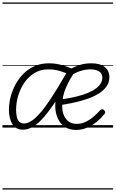

<svg xmlns="http://www.w3.org/2000/svg" viewBox="-20 -1030 933 1550"><path d="M52 -143Q52 -194 65.5 -247Q79 -300 105.5 -349Q132 -398 171 -436.5Q210 -475 261 -497Q312 -519 375 -519Q412 -519 446 -512.5Q480 -506 515.5 -493.5Q551 -481 593 -462Q547 -400 514.5 -327.5Q482 -255 482 -178Q482 -129 497 -96Q512 -63 538.5 -46.5Q565 -30 599 -30Q640 -30 676 -48.5Q712 -67 740.5 -92.5Q769 -118 788 -140Q797 -149 805.5 -148.5Q814 -148 820 -141Q827 -134 829 -126.5Q831 -119 823 -109Q797 -76 761.5 -47Q726 -18 683.5 0.5Q641 19 594 19Q539 19 501.5 -7Q464 -33 445 -77.5Q426 -122 426 -177Q426 -231 443 -284Q460 -337 484.5 -383.5Q509 -430 531 -465L536 -430Q501 -446 459.5 -458Q418 -470 369 -470Q307 -470 258.5 -440.5Q210 -411 177 -363Q144 -315 127 -258Q110 -201 110 -145Q110 -114 115.5 -88Q121 -62 135.5 -47.5Q150 -33 174 -33Q201 -33 233.5 -53.5Q266 -74 305.5 -119.5Q345 -165 394 -239.5Q443 -314 504 -420L543 -405Q472 -275 416 -192.5Q360 -110 316 -64.5Q272 -19 235.5 -1Q199 17 166 17Q108 17 80 -28Q52 -73 52 -143ZM863 -408Q863 -363 837 -328.5Q811 -294 767.5 -269Q724 -244 671 -227Q618 -210 564.5 -199Q511 -188 464 -181L468 -227Q510 -232 556.5 -241.5Q603 -251 647 -264.5Q691 -278 727 -298Q763 -318 784.5 -344Q806 -370 806 -403Q806 -437 779.5 -453.5Q753 -470 711 -470Q670 -470 630.5 -457.5Q591 -445 552 -419L540 -469Q582 -492 623.5 -505.5Q665 -519 718 -519Q788 -519 825.5 -489Q863 -459 863 -408ZM0 490H893V500H0ZM0 -20H893V0H0ZM0 -505H893V-500H0ZM0 -1010H893V-1000H0Z"/></svg>

Font: Playwrite AU NSW Guides
Style: Regular
Weight: 400
Designer: Veronika Burian, José Scaglione
Foundry: TypeTogether
Version: Version 1.003